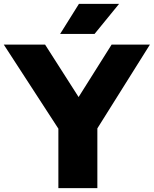

<svg xmlns="http://www.w3.org/2000/svg" viewBox="-48 -970 794 990"><path d="M253 0V-385L293 -245L-28.5 -740H184.5L385.5 -425.5H329.5L527.5 -740H725L414.5 -245L454 -382.5V0ZM262 -795 359 -950H566L439.5 -795Z"/></svg>

Font: Encode Sans SC SemiExpanded ExtraBold
Style: Regular
Weight: 800
Width: 6
Designer: Multiple Designers
Foundry: Impallari Type
Version: Version 3.002